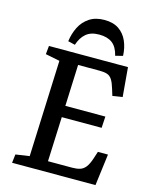

<svg xmlns="http://www.w3.org/2000/svg" viewBox="-135 -1017 872 1103"><g transform="rotate(15 301.5 -465.0)"><path d="M157 -636 72 -653 77 -703H547L562 -529L503 -520L491 -559Q481 -593 469.5 -611Q458 -629 440.5 -635Q423 -641 394 -641H267L257 -395H495L491 -327H254L243 -62H387Q414 -62 433 -68Q452 -74 466 -91.5Q480 -109 492 -145L506 -188H566L542 0H46L52 -51L134 -63ZM459 -747Q447 -797 418 -819Q389 -841 340 -841Q290 -841 261.5 -816.5Q233 -792 219 -748L177 -758Q183 -804 202.5 -843Q222 -882 258 -906Q294 -930 347 -930Q400 -930 433.5 -907Q467 -884 484 -845Q501 -806 503 -758Z"/></g></svg>

Font: Literata 18pt Medium
Style: Italic
Weight: 500
Italic angle: -2°
Designer: Latin by Veronika Burian and Jose Scaglione. Greek by Irene Vlachou. Cyrillic by Vera Evstafieva
Foundry: TypeTogether
Version: Version 3.103;gftools[0.9.29]